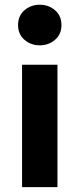

<svg xmlns="http://www.w3.org/2000/svg" viewBox="-20 -772 328 792"><path d="M71 0V-505H217V0ZM144 -585Q107.5 -585 81 -607.8Q54.5 -630.5 54.5 -668.5Q54.5 -707 81 -729.8Q107.5 -752.5 144 -752.5Q180.5 -752.5 207 -729.8Q233.5 -707 233.5 -668.5Q233.5 -630.5 207 -607.8Q180.5 -585 144 -585Z"/></svg>

Font: Geologica Roman SemiBold
Style: Regular
Weight: 600
Designer: Sindre Bremnes, Frode Helland
Foundry: Monokrom Skriftforlag AS
Version: Version 1.010;gftools[0.9.28]